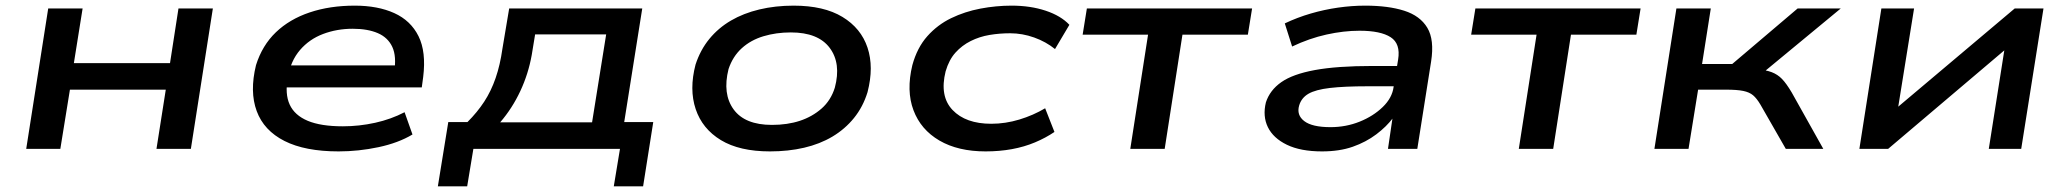

<svg xmlns="http://www.w3.org/2000/svg" viewBox="-20 -528 7339 681"><path d="M73 0 151 -498H273L242 -304H583L613 -498H735L657 0H535L568 -210H228L194 0Z M1181 9Q1062 9 989 -28Q916 -65 890.5 -134Q865 -203 888 -297Q910 -367 958.5 -413.5Q1007 -460 1078.5 -484Q1150 -508 1238 -508Q1320 -508 1378.5 -481.5Q1437 -455 1464.5 -399.5Q1492 -344 1481 -255L1476 -218H970L982 -296H1406L1378 -272Q1387 -328 1371.5 -361.5Q1356 -395 1320 -410.5Q1284 -426 1231 -426Q1175 -426 1126 -407.5Q1077 -389 1044 -350.5Q1011 -312 1001 -254V-253Q990 -195 1007.5 -157Q1025 -119 1071.5 -99.5Q1118 -80 1196 -80Q1254 -80 1310.5 -92.5Q1367 -105 1415 -130L1443 -51Q1393 -21 1322.5 -6Q1252 9 1181 9Z M1533 133 1570 -95H1638Q1673 -130 1697.5 -167.5Q1722 -205 1738 -251.5Q1754 -298 1762 -355L1786 -498H2258L2194 -95H2297L2261 133H2157L2179 0H1659L1637 133ZM1754 -94H2080L2130 -406H1878L1866 -333Q1854 -266 1825.5 -205Q1797 -144 1754 -94Z M2711 9Q2603 9 2537 -31Q2471 -71 2447.5 -141Q2424 -211 2447 -299Q2464 -351 2496 -390Q2528 -429 2572.5 -455Q2617 -481 2673.5 -494.5Q2730 -508 2795 -508Q2902 -508 2968 -468Q3034 -428 3057 -359Q3080 -290 3057 -201Q3041 -149 3009 -109.5Q2977 -70 2932.5 -43.5Q2888 -17 2832 -4Q2776 9 2711 9ZM2718 -85Q2773 -85 2817 -99.5Q2861 -114 2894 -143Q2927 -172 2941 -217Q2964 -303 2923 -358Q2882 -413 2785 -413Q2733 -413 2688 -399.5Q2643 -386 2611 -357Q2579 -328 2564 -283Q2542 -195 2582 -140Q2622 -85 2718 -85Z M3476 9Q3378 9 3312 -29.5Q3246 -68 3220 -137Q3194 -206 3216 -297Q3233 -359 3269 -399.5Q3305 -440 3353.5 -463.5Q3402 -487 3457.5 -497.5Q3513 -508 3568 -508Q3635 -508 3689 -490Q3743 -472 3773 -440L3722 -354Q3690 -380 3648 -395Q3606 -410 3563 -410Q3525 -410 3489.5 -404Q3454 -398 3423 -382.5Q3392 -367 3369 -341.5Q3346 -316 3334 -275Q3312 -187 3358.5 -138Q3405 -89 3496 -89Q3546 -89 3595.5 -104Q3645 -119 3687 -144L3720 -60Q3689 -39 3651 -23Q3613 -7 3569 1Q3525 9 3476 9Z M3989 0 4052 -405H3820L3835 -498H4421L4406 -405H4174L4111 0Z M4669 9Q4593 9 4544.5 -14.5Q4496 -38 4477 -77Q4458 -116 4470 -165Q4484 -208 4524.5 -236.5Q4565 -265 4643.5 -279.5Q4722 -294 4849 -294H4957L4947 -222H4831Q4748 -222 4697 -216Q4646 -210 4621 -195.5Q4596 -181 4588 -154Q4578 -120 4606 -98.5Q4634 -77 4699 -77Q4754 -77 4802.5 -96.5Q4851 -116 4884.5 -148.5Q4918 -181 4923 -220L4939 -317Q4948 -373 4912.5 -396Q4877 -419 4802 -419Q4746 -419 4685 -405.5Q4624 -392 4563 -363L4537 -445Q4581 -466 4629 -480Q4677 -494 4726 -501Q4775 -508 4822 -508Q4904 -508 4960.5 -490Q5017 -472 5042.5 -429.5Q5068 -387 5056 -310L5007 0H4903L4919 -109L4921 -110Q4898 -79 4861.5 -51.5Q4825 -24 4778 -7.5Q4731 9 4669 9Z M5367 0 5430 -405H5198L5213 -498H5799L5784 -405H5552L5489 0Z M5848 0 5926 -498H6048L6017 -301H6124L6356 -498H6509L6210 -251L6205 -284Q6243 -280 6264 -272Q6285 -264 6300.5 -248Q6316 -232 6335 -200L6447 0H6314L6224 -157Q6211 -179 6198 -190Q6185 -201 6163 -205.5Q6141 -210 6102 -210H6003L5969 0Z M6575 0 6653 -498H6769L6711 -138H6699L7126 -498H7228L7149 0H7034L7091 -362H7104L6677 0Z"/></svg>

Font: Nunito Sans 7pt Expanded SemiBold
Style: Italic
Weight: 600
Width: 7
Italic angle: -9°
Designer: Vernon Adams
Foundry: Vernon Adams
Version: Version 3.101;gftools[0.9.27]